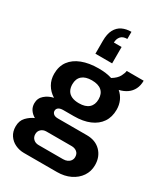

<svg xmlns="http://www.w3.org/2000/svg" viewBox="-247 -963 1101 1261"><g transform="rotate(30 303.5 -333.0)"><path d="M150 188.1Q114.8 188.1 83.9 173.4Q53 158.8 34.3 130.8Q15.5 102.9 15.5 63.8Q15.5 20.4 41 -6.3Q66.5 -33 97.9 -46.4Q74.7 -59.5 60.3 -80.3Q45.9 -101.2 45.9 -129.2Q45.9 -167.7 74.2 -192.1Q102.6 -216.6 139.9 -224.2Q103.1 -247.2 82.5 -282.5Q61.9 -317.7 61.9 -362Q61.9 -419.3 90.7 -458.3Q119.5 -497.3 172.9 -517.8Q226.3 -538.4 298.7 -538.4Q327.9 -538.4 353.5 -535Q379.1 -531.5 399.8 -524.6Q436.7 -546.9 450.6 -573.3Q464.5 -599.7 465.3 -616H594Q594 -579.3 580.3 -552.1Q566.6 -524.9 541.9 -507.5Q517.1 -490.1 482.2 -481.7Q508.1 -459.7 521.9 -429Q535.6 -398.3 535.6 -362.2Q535.6 -306.3 508.9 -266.8Q482.2 -227.4 432.5 -206.3Q382.8 -185.1 313.6 -185.1H233.7Q209.9 -185.1 197.7 -176.3Q185.6 -167.6 185.6 -152.2Q185.6 -139.2 196.5 -129.4Q207.4 -119.7 230.6 -119.7H449.7Q515.9 -119.7 555.4 -79.2Q594.8 -38.7 594.8 24.3Q594.8 71.7 569.7 108.7Q544.6 145.7 500.7 166.9Q456.9 188.1 400.2 188.1ZM208 95.1H392.9Q411 95.1 425 88.7Q439 82.3 447.1 70.4Q455.3 58.5 455.3 43.5Q455.3 18.2 439 5.2Q422.7 -7.8 399.2 -7.8H208Q184.4 -7.8 168.6 6.2Q152.8 20.3 152.8 43.3Q152.8 66.3 168.2 80.7Q183.6 95.1 208 95.1ZM299 -275Q348.1 -275 373.4 -297.7Q398.7 -320.3 398.7 -362.2Q398.7 -404 373.4 -426.3Q348.1 -448.5 299 -448.5Q250.8 -448.5 225.3 -426.3Q199.8 -404 199.8 -362.2Q199.8 -334.7 210.7 -315Q221.7 -295.3 243.8 -285.2Q265.9 -275 299 -275ZM364 -854V-800Q330.3 -800 314.8 -781.4Q299.3 -762.7 299.3 -735.3H357.7V-611.1H230.8V-709Q230.8 -761.4 248 -793.4Q265.3 -825.4 295.2 -839.7Q325.2 -854 364 -854Z"/></g></svg>

Font: Archivo SemiBold
Style: Regular
Weight: 600
Designer: Hector Gatti
Foundry: Omnibus-Type
Version: Version 2.001